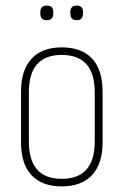

<svg xmlns="http://www.w3.org/2000/svg" viewBox="-20 -657 441 685"><path d="M200 8Q130 8 92.5 -32Q55 -72 55 -149V-330Q55 -407 92.5 -447.5Q130 -488 200 -488Q271 -488 308.5 -448Q346 -408 346 -330V-149Q346 -73 308.5 -32.5Q271 8 200 8ZM200 -19Q318 -19 318 -152V-328Q318 -461 200 -461Q83 -461 83 -328V-152Q83 -19 200 -19ZM147 -585Q124 -585 124 -608V-615Q124 -637 147 -637Q170 -637 170 -615V-608Q170 -585 147 -585ZM254 -585Q231 -585 231 -608V-615Q231 -637 254 -637Q276 -637 276 -615V-608Q276 -585 254 -585Z"/></svg>

Font: Sofia Sans Cond ExtraLight
Style: Regular
Weight: 200
Width: 3
Designer: Botio Nikoltchev, Ani Petrova
Foundry: lettersoup
Version: Version 4.100; ttfautohint (v1.8.3)